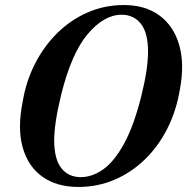

<svg xmlns="http://www.w3.org/2000/svg" viewBox="-20 -731 743 762"><path d="M471.5 -711Q556 -711 612.5 -669.8Q669 -628.5 691 -553.2Q713 -478 694 -376.5Q680 -291.5 644 -220.5Q608 -149.5 554.5 -97.8Q501 -46 434 -17.5Q367 11 291 11Q205.5 11 148.2 -29.8Q91 -70.5 69.8 -146.8Q48.5 -223 70.5 -329.5Q83.5 -408.5 118.8 -477.8Q154 -547 206.8 -599.2Q259.5 -651.5 326.8 -681.2Q394 -711 471.5 -711ZM300.5 -28Q346 -28 389.8 -59Q433.5 -90 472.2 -160.5Q511 -231 540.5 -348.5Q554.5 -404.5 561 -448.5Q567.5 -492.5 567.5 -526Q567.5 -600.5 539.2 -636.5Q511 -672.5 462.5 -672.5Q393 -672.5 328.2 -596Q263.5 -519.5 223 -356Q208.5 -297 201.8 -251.8Q195 -206.5 195 -173Q195.5 -98.5 223.8 -63.2Q252 -28 300.5 -28Z"/></svg>

Font: Fraunces 144pt Soft SemiBold
Style: Italic
Weight: 600
Italic angle: -16°
Version: Version 1.000;[b76b70a41]